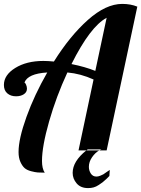

<svg xmlns="http://www.w3.org/2000/svg" viewBox="-59 -770 723 983"><path d="M-39 -335Q-39 -386 19 -422Q77 -458 163 -458Q186 -458 217 -455Q299 -586 391 -668Q483 -750 567 -750Q610 -750 644 -736L487 0H449Q451 -1 454.5 -2.5Q458 -4 460 -5H390L383 0H343L420 -363Q354 -393 286 -399Q229 -276 192.5 -148.5Q156 -21 156 54Q156 93 170 114Q148 114 134.5 113Q121 112 100 106.5Q79 101 67 90.5Q55 80 45.5 59Q36 38 36 8Q36 -59 76.5 -171.5Q117 -284 183 -399Q83 -393 66 -347Q70 -347 74.5 -336.5Q79 -326 79 -316Q79 -298 63 -287.5Q47 -277 23 -277Q-4 -277 -21.5 -292Q-39 -307 -39 -335ZM307 -442Q377 -428 429 -407L487 -679Q403 -634 307 -442ZM313 115Q313 56 383 0H449Q428 12 412 35.5Q396 59 396 84Q396 103 406 118.5Q416 134 435 134Q443 134 453.5 130Q464 126 470 122.5Q476 119 488 110L503 100Q501 124 501 131L486 146Q472 159 466 163.5Q460 168 446.5 177Q433 186 420 189.5Q407 193 392 193Q354 193 333.5 169Q313 145 313 115Z"/></svg>

Font: Lobster Two
Style: Bold Italic
Weight: 700
Designer: Pablo Impallari
Foundry: Pablo Impallari. www.impallari.com
Version: Version 1.006